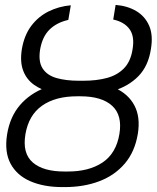

<svg xmlns="http://www.w3.org/2000/svg" viewBox="-20 -759 644 789"><path d="M306.6 -422.4H319.8Q397 -422.4 451.9 -397.9Q506.8 -373.5 532.2 -325.9Q557.6 -278.3 546.4 -209Q534.2 -135.3 492.7 -86.7Q451.2 -38.1 387.9 -14.2Q324.7 9.8 246.1 9.8H236.3Q159.7 9.8 104.2 -14.4Q48.8 -38.6 23.2 -86.9Q-2.4 -135.3 9.3 -207.5Q21 -278.8 61.5 -326.4Q102.1 -374 165 -398.2Q228 -422.4 306.6 -422.4ZM310.1 -363.3H296.9Q207.5 -363.3 152.6 -324.5Q97.7 -285.6 84.5 -207.5Q71.3 -128.9 114.7 -91.3Q158.2 -53.7 246.6 -54.2H256.8Q345.2 -53.7 401.4 -91.3Q457.5 -128.9 470.7 -208.5Q483.4 -285.2 440.9 -324.2Q398.4 -363.3 310.1 -363.3ZM303.7 -427.2H323.2Q376.5 -427.2 418.9 -438.5Q461.4 -449.7 489.3 -478Q517.1 -506.3 524.9 -557.1Q533.7 -609.9 512.2 -639.4Q490.7 -668.9 445.3 -678.7L455.1 -738.8Q503.9 -734.9 539.8 -713.6Q575.7 -692.4 592.8 -653.6Q609.9 -614.7 600.1 -557.1Q589.4 -487.3 548.6 -445.8Q507.8 -404.3 446.8 -386.2Q385.7 -368.2 313 -367.7H293.9Q240.7 -367.7 196 -377.9Q151.4 -388.2 120.1 -410.4Q88.9 -432.6 75.2 -468.8Q61.5 -504.9 69.8 -557.1Q79.6 -614.3 108.4 -652.6Q137.2 -690.9 179.4 -711.9Q221.7 -732.9 271 -737.3L260.7 -677.2Q213.4 -666.5 183.8 -637.7Q154.3 -608.9 145 -556.6Q136.7 -505.9 155.3 -477.5Q173.8 -449.2 212.6 -438.2Q251.5 -427.2 303.7 -427.2Z"/></svg>

Font: Inter 28pt Light
Style: Italic
Weight: 300
Italic angle: -9.3988°
Designer: Rasmus Andersson
Foundry: rsms
Version: Version 4.001;git-66647c0bb